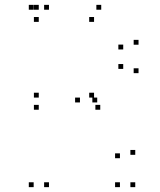

<svg xmlns="http://www.w3.org/2000/svg" viewBox="-20 -760 660 790"><path d="M392.5 -308.5V-328.5H372.5V-308.5ZM550 -459V-479H530V-459ZM550 -576V-596H530V-576ZM396.5 -720V-740H376.5V-720ZM139.5 -720V-740H119.5V-720ZM139.5 -670V-690H119.5V-670ZM367 -670V-690H347V-670ZM487 -556.5V-576.5H467V-556.5ZM487 -476.5V-496.5H467V-476.5ZM367 -358.5V-378.5H347V-358.5ZM139.5 -358.5V-378.5H119.5V-358.5ZM139.5 -308.5V-328.5H119.5V-308.5ZM181.5 10V-10H161.5V10ZM181.5 -720V-740H161.5V-720ZM118.5 -720V-740H98.5V-720ZM118.5 10V-10H98.5V10ZM536.5 10V-10H516.5V10ZM536.5 -123V-143H516.5V-123ZM380 -338.5V-358.5H360V-338.5ZM309 -338.5V-358.5H289V-338.5ZM473.5 -109V-129H453.5V-109ZM473.5 10V-10H453.5V10Z"/></svg>

Font: Monaspace Krypton Dots Var
Style: Regular
Weight: 400
Designer: Riley Cran and the Lettermatic Team
Version: Version 1.100 (Monaspace Krypton Dots)